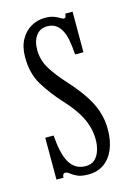

<svg xmlns="http://www.w3.org/2000/svg" viewBox="-90 -577 439 636"><g transform="rotate(-15 130.0 -259.0)"><path d="M134 11Q109 11 95.5 4.5Q82 -2 74.5 -8.2Q67 -14.5 60.5 -14.5Q55 -14.5 52.8 -10.5Q50.5 -6.5 50.5 0H26.5V-143.5H55Q57.5 -112.5 62.8 -89Q68 -65.5 77.2 -49.8Q86.5 -34 100.2 -26Q114 -18 132.5 -18Q152.5 -18 164.2 -29.5Q176 -41 181.2 -58.5Q186.5 -76 186.5 -93.5Q186.5 -119.5 179 -143.8Q171.5 -168 155.5 -192.8Q139.5 -217.5 113.5 -245.5Q79.5 -283 55.2 -322.5Q31 -362 31 -418Q31 -454 44.8 -478.5Q58.5 -503 80.5 -515.2Q102.5 -527.5 127 -527.5Q146.5 -527.5 158.2 -523Q170 -518.5 177.2 -513.8Q184.5 -509 189 -509Q193 -509 194.8 -512.8Q196.5 -516.5 197 -523.5H222V-384.5H193.5Q191.5 -415 187 -436.8Q182.5 -458.5 174.2 -472Q166 -485.5 154.8 -492Q143.5 -498.5 128 -498.5Q103.5 -498.5 89.8 -480.2Q76 -462 76 -431.5Q76 -397 93.8 -367.2Q111.5 -337.5 146 -300Q174.5 -268.5 194.2 -239.2Q214 -210 224 -180.2Q234 -150.5 234 -116.5Q234 -79 222.2 -50.2Q210.5 -21.5 188 -5.2Q165.5 11 134 11Z"/></g></svg>

Font: Imbue 24pt Light
Style: Regular
Weight: 300
Designer: Tyler Finck
Foundry: Etcetera Type Company
Version: Version 1.102